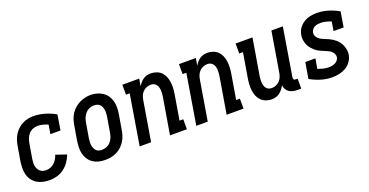

<svg xmlns="http://www.w3.org/2000/svg" viewBox="-29 -1063 3058 1593"><g transform="rotate(-20 1500.0 -266.5)"><path d="M215 8Q185 8 156.5 2Q128 -4 104 -18.5Q80 -33 63.5 -55.5Q47 -78 39.5 -105Q32 -132 32.5 -162Q33 -192 37 -221L59 -351Q63 -376 71 -400Q79 -424 93 -446.5Q107 -469 127 -487Q147 -505 170 -516.5Q193 -528 218 -533Q243 -538 268 -538Q294 -538 319.5 -533.5Q345 -529 368.5 -522Q392 -515 414.5 -505.5Q437 -496 459 -483L437 -349H348L361 -429Q339 -438 316.5 -444Q294 -450 270 -450Q249 -450 228 -441.5Q207 -433 192 -416Q177 -399 169 -378.5Q161 -358 158 -337L136 -207Q134 -192 133 -176.5Q132 -161 134.5 -147Q137 -133 143.5 -120Q150 -107 160.5 -97.5Q171 -88 185 -84Q199 -80 215 -80Q233 -80 252 -87Q271 -94 286 -108Q301 -122 311 -139Q321 -156 327 -175L421 -143Q409 -111 389 -82Q369 -53 341 -32Q313 -11 280 -1.5Q247 8 215 8Z M704 8Q675 8 647.5 1.5Q620 -5 597.5 -20Q575 -35 560 -58Q545 -81 538 -108Q531 -135 532 -164Q533 -193 537 -221L559 -351Q563 -376 571 -400.5Q579 -425 593.5 -447.5Q608 -470 628.5 -488Q649 -506 672.5 -517.5Q696 -529 721 -535Q746 -541 772 -541Q801 -541 828 -533Q855 -525 877.5 -510Q900 -495 915 -472Q930 -449 937 -422.5Q944 -396 943.5 -366.5Q943 -337 938 -309L916 -179Q912 -154 904 -129.5Q896 -105 881.5 -82.5Q867 -60 847 -42Q827 -24 803 -12.5Q779 -1 754 3.5Q729 8 704 8ZM706 -80Q727 -80 748 -88.5Q769 -97 783.5 -114Q798 -131 806 -151.5Q814 -172 817 -193L839 -323Q841 -338 842 -352.5Q843 -367 841 -381.5Q839 -396 834 -409Q829 -422 819.5 -431.5Q810 -441 796 -445.5Q782 -450 767 -450Q746 -450 726 -441Q706 -432 691.5 -415Q677 -398 669 -378Q661 -358 658 -337L636 -207Q634 -192 633 -177.5Q632 -163 634 -149Q636 -135 641 -122Q646 -109 655 -99Q664 -89 677.5 -84.5Q691 -80 706 -80Z M1009 0 1082 -442H1049V-530H1198L1187 -465Q1196 -481 1208 -495Q1220 -509 1235 -519.5Q1250 -530 1267.5 -534Q1285 -538 1302 -538Q1328 -538 1352.5 -529Q1377 -520 1394 -502.5Q1411 -485 1420.5 -462Q1430 -439 1433.5 -413.5Q1437 -388 1435.5 -361.5Q1434 -335 1430 -309L1393 -88H1426V0H1277L1331 -323Q1333 -337 1334 -351.5Q1335 -366 1334 -379.5Q1333 -393 1329 -406Q1325 -419 1316.5 -429.5Q1308 -440 1295.5 -445Q1283 -450 1269 -450Q1250 -450 1231 -442Q1212 -434 1198.5 -419.5Q1185 -405 1178 -386.5Q1171 -368 1168 -349L1110 0Z M1509 0 1582 -442H1549V-530H1698L1687 -465Q1696 -481 1708 -495Q1720 -509 1735 -519.5Q1750 -530 1767.5 -534Q1785 -538 1802 -538Q1828 -538 1852.5 -529Q1877 -520 1894 -502.5Q1911 -485 1920.5 -462Q1930 -439 1933.5 -413.5Q1937 -388 1935.5 -361.5Q1934 -335 1930 -309L1893 -88H1926V0H1777L1831 -323Q1833 -337 1834 -351.5Q1835 -366 1834 -379.5Q1833 -393 1829 -406Q1825 -419 1816.5 -429.5Q1808 -440 1795.5 -445Q1783 -450 1769 -450Q1750 -450 1731 -442Q1712 -434 1698.5 -419.5Q1685 -405 1678 -386.5Q1671 -368 1668 -349L1610 0Z M2173 8Q2147 8 2123 -1Q2099 -10 2081.5 -27.5Q2064 -45 2054.5 -68Q2045 -91 2041.5 -116.5Q2038 -142 2039.5 -168.5Q2041 -195 2045 -221L2082 -442H2049V-530H2198L2144 -207Q2142 -193 2141 -178.5Q2140 -164 2141 -150.5Q2142 -137 2146 -124Q2150 -111 2158.5 -100.5Q2167 -90 2179.5 -85Q2192 -80 2207 -80Q2225 -80 2244 -88Q2263 -96 2276.5 -110.5Q2290 -125 2297 -143.5Q2304 -162 2307 -181L2365 -530H2466L2396 -105Q2395 -100 2396 -95Q2397 -90 2399.5 -86.5Q2402 -83 2407 -81.5Q2412 -80 2417 -80H2433V8H2402Q2382 8 2363 4Q2344 0 2328.5 -10Q2313 -20 2303.5 -36.5Q2294 -53 2292 -73Q2283 -56 2271 -40.5Q2259 -25 2243.5 -13.5Q2228 -2 2209.5 3Q2191 8 2173 8Z M2711 8Q2658 8 2609 -7Q2560 -22 2516 -47L2540 -188H2629L2614 -100Q2637 -92 2660.5 -86Q2684 -80 2710 -80Q2724 -80 2737.5 -82.5Q2751 -85 2764.5 -91.5Q2778 -98 2787.5 -109.5Q2797 -121 2800 -135Q2802 -152 2795 -166.5Q2788 -181 2776 -191Q2764 -201 2749.5 -207.5Q2735 -214 2720.5 -220Q2706 -226 2691 -232.5Q2676 -239 2663 -247.5Q2650 -256 2638.5 -266.5Q2627 -277 2617 -289Q2607 -301 2600 -315Q2593 -329 2588.5 -345Q2584 -361 2583 -377Q2582 -393 2585 -410Q2589 -440 2607 -466Q2625 -492 2651 -508.5Q2677 -525 2706.5 -531.5Q2736 -538 2765 -538Q2818 -538 2866.5 -523Q2915 -508 2959 -483L2937 -349H2848L2861 -429Q2839 -438 2815 -444Q2791 -450 2766 -450Q2753 -450 2740 -447.5Q2727 -445 2715 -438.5Q2703 -432 2694.5 -420.5Q2686 -409 2684 -396Q2681 -379 2688 -364.5Q2695 -350 2707 -339.5Q2719 -329 2733.5 -322.5Q2748 -316 2762.5 -310Q2777 -304 2791.5 -297.5Q2806 -291 2819.5 -282.5Q2833 -274 2844.5 -264Q2856 -254 2866 -241.5Q2876 -229 2883 -215Q2890 -201 2894.5 -185.5Q2899 -170 2900.5 -153.5Q2902 -137 2899 -121Q2894 -90 2875 -63.5Q2856 -37 2828.5 -21Q2801 -5 2770.5 1.5Q2740 8 2711 8Z"/></g></svg>

Font: Iosevka Slab Semibold
Style: Italic
Weight: 600
Italic angle: -9°
Monospace: yes
Designer: Belleve Invis
Foundry: Belleve Invis
Version: Version 11.1.1; ttfautohint (v1.8.3)